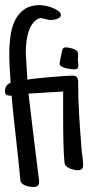

<svg xmlns="http://www.w3.org/2000/svg" viewBox="-20 -666 363 750"><path d="M304.7 -21.5Q304.7 -10.3 299.3 -5.6Q293.9 -1 282.7 -1Q277.3 -1 270.3 -2.4Q263.2 -3.9 256.1 -6.6Q249 -9.3 243.2 -13.2Q237.3 -17.1 234.4 -22Q232.4 -24.9 231.2 -38.6Q230 -52.2 229 -73.2Q228 -94.2 227.5 -120.1Q227.1 -146 226.8 -172.6Q226.6 -199.2 226.6 -225.1Q226.6 -251 226.6 -271.5V-308.6Q214.4 -307.6 200.7 -306.9Q187 -306.2 173.1 -305.4Q159.2 -304.7 146 -303.7Q132.8 -302.7 122.1 -302.2L91.3 -300.3Q101.1 -216.3 108.2 -158.7Q115.2 -101.1 119.9 -63.2Q124.5 -25.4 127.2 -4.2Q129.9 17.1 131.1 27.6Q132.3 38.1 132.6 41Q132.8 43.9 132.8 45.9Q132.8 56.2 126.5 60.3Q120.1 64.5 110.8 64.5Q104.5 64.5 96.7 63.2Q88.9 62 81.5 59.6Q74.2 57.1 68.4 52.7Q62.5 48.3 60.1 42Q56.6 4.4 52 -38.6Q47.4 -81.5 42.5 -125.2Q37.6 -168.9 33 -211.9Q28.3 -254.9 25.4 -292.5Q23.4 -292 21.5 -292.2Q19.5 -292.5 17.1 -292.5Q9.8 -292.5 4.6 -296.1Q-0.5 -299.8 -0.5 -309.6Q-0.5 -320.8 4.9 -330.1Q10.3 -339.4 21.5 -342.3Q20 -369.1 17.8 -402.1Q15.6 -435.1 16.4 -468.8Q17.1 -502.4 22.5 -534.4Q27.8 -566.4 41 -591.1Q54.2 -615.7 77.1 -630.9Q100.1 -646 136.2 -646Q143.1 -646 156.7 -643.6Q170.4 -641.1 183.8 -636Q197.3 -630.9 207.5 -623.5Q217.8 -616.2 217.8 -606.9Q217.8 -601.6 213.1 -597.9Q208.5 -594.2 202.1 -592Q195.8 -589.8 189.5 -588.9Q183.1 -587.9 179.7 -587.9Q168.5 -587.9 158.2 -591.3Q147.9 -594.7 137.7 -595.7Q121.6 -591.3 110.6 -578.1Q99.6 -564.9 93 -546.1Q86.4 -527.3 83.5 -504.9Q80.6 -482.4 80.6 -460L86.9 -355Q94.7 -356.4 109.4 -358.2Q124 -359.9 141.8 -361.6Q159.7 -363.3 178.7 -365Q197.8 -366.7 215.1 -367.9Q232.4 -369.1 245.6 -369.9Q258.8 -370.6 264.6 -370.6Q275.9 -370.6 280.5 -364.3Q285.2 -357.9 285.2 -348.1Q285.2 -282.7 289.3 -214.8Q293.5 -147 298.8 -80.6Q299.3 -75.2 299.8 -70.3Q300.3 -65.4 301.3 -60.5Q302.2 -50.8 303.5 -41.3Q304.7 -31.7 304.7 -21.5ZM286.1 -410.6Q286.1 -402.3 282.5 -398.7Q278.8 -395 269.5 -395Q265.1 -395 255.6 -396.2Q246.1 -397.5 236.6 -399.9Q227.1 -402.3 220 -406.7Q212.9 -411.1 212.9 -417.5Q212.9 -419.4 214.6 -428.5Q216.3 -437.5 218.3 -447.8Q220.2 -458 222.2 -466.3Q224.1 -474.6 225.1 -475.6V-475.1Q227.5 -479 230.7 -480Q233.9 -481 237.3 -481Q241.7 -481 248.8 -479.7Q255.9 -478.5 262.9 -476.3Q270 -474.1 275.9 -470.7Q281.7 -467.3 283.2 -463.4Q284.7 -459.5 284.9 -452.9Q285.2 -446.3 284.7 -440.9Q284.7 -439 284.4 -436.3Q284.2 -433.6 284.2 -432.1Q284.2 -429.7 284.4 -427.2Q284.7 -424.8 285.2 -422.4Q285.6 -419.9 285.9 -417Q286.1 -414.1 286.1 -410.6Z"/></svg>

Font: Just Another Hand
Style: Regular
Weight: 400
Designer: Astigmatic (AOETI)
Foundry: Astigmatic (AOETI)
Version: Version 1.001